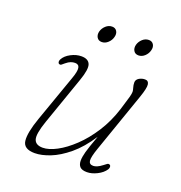

<svg xmlns="http://www.w3.org/2000/svg" viewBox="-117 -725 786 833"><g transform="rotate(20 276.0 -308.5)"><path d="M455.5 -57Q460 -55 460.5 -48.8Q461 -42.5 457 -36Q444.5 -17 420 -4.8Q395.5 7.5 373.5 7.5Q350.5 7.5 341 -2.5Q331.5 -12.5 331.5 -31Q331.5 -47 338.2 -71.8Q345 -96.5 365.5 -152.5Q327 -93.5 284.8 -58.5Q242.5 -23.5 203 -8Q163.5 7.5 132.5 7.5Q81 7.5 76.5 -28.8Q72 -65 98 -138.5L174 -353.5Q187 -389.5 184.2 -405Q181.5 -420.5 164 -420.5Q154.5 -420.5 144.8 -417Q135 -413.5 123 -403.5Q116 -397.5 111 -393.5Q106 -389.5 100 -392.5Q95.5 -395 95.2 -401Q95 -407 98 -412.5Q108 -431.5 132.2 -444.2Q156.5 -457 180.5 -457Q212 -457 220.5 -435.8Q229 -414.5 209 -358L131.5 -136.5Q109.5 -73 116.8 -49.8Q124 -26.5 157 -26.5Q185 -26.5 221.2 -45.8Q257.5 -65 295.2 -100.8Q333 -136.5 365.5 -187Q398 -237.5 418 -300.5Q433 -348.5 437 -364Q441 -379.5 441 -387.5Q441 -394.5 437.5 -405.5Q434 -416.5 434 -428.5Q434 -441.5 446.2 -449.2Q458.5 -457 474 -457Q490 -457 492.2 -440.5Q494.5 -424 479 -379.5L383 -104Q367.5 -60 369.5 -43.8Q371.5 -27.5 390 -27.5Q398 -27.5 408 -31.8Q418 -36 431 -46Q438.5 -51.5 444 -55.8Q449.5 -60 455.5 -57ZM241 -545Q225.5 -545 218.5 -556.8Q211.5 -568.5 215.5 -584.5Q220 -600.5 232.8 -612Q245.5 -623.5 261.5 -623.5Q276.5 -623.5 283.5 -612Q290.5 -600.5 286 -584.5Q282 -568.5 269.2 -556.8Q256.5 -545 241 -545ZM410.5 -545Q395 -545 388 -556.8Q381 -568.5 385 -584.5Q389.5 -600.5 402.2 -612Q415 -623.5 431 -623.5Q446 -623.5 453 -612Q460 -600.5 455.5 -584.5Q451.5 -568.5 438.8 -556.8Q426 -545 410.5 -545Z"/></g></svg>

Font: Fraunces 9pt S100 Thin
Style: Italic
Weight: 100
Italic angle: -16°
Version: Version 1.000; ttfautohint (v1.8.3)